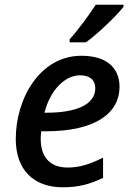

<svg xmlns="http://www.w3.org/2000/svg" viewBox="-20 -786 556 816"><path d="M276 -619V-606H345C396 -642 477 -721 505 -757V-766H387C357 -720 310 -656 276 -619ZM247 10C318 10 365 -5 418 -30V-116C361 -88 319 -74 267 -74C191 -74 153 -120 153 -196C153 -205 154 -217 155 -228H174C392 -228 488 -309 488 -417C488 -498 433 -549 326 -549C150 -549 47 -368 47 -195C47 -65 122 10 247 10ZM180 -307H169C194 -406 258 -466 320 -466C364 -466 385 -444 385 -411C385 -339 298 -307 180 -307Z"/></svg>

Font: Noto Sans Medium
Style: Italic
Weight: 500
Italic angle: -12°
Designer: Monotype Design Team
Foundry: Monotype Imaging Inc.
Version: Version 2.013